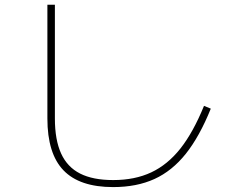

<svg xmlns="http://www.w3.org/2000/svg" viewBox="-20 -758 978 801"><path d="M177.7 -263.7V-738.3H209V-263.7Q209 -174.3 234.9 -117.7Q260.7 -61 314.2 -33.9Q367.7 -6.8 452.1 -6.8Q542.5 -6.8 610.8 -38.8Q679.2 -70.8 732.7 -138.4Q786.1 -206.1 831.1 -316.4L859.4 -304.7Q812.5 -188.5 755.4 -116.7Q698.2 -44.9 624.3 -11.2Q550.3 22.5 452.1 22.5Q312 22.5 244.9 -47.4Q177.7 -117.2 177.7 -263.7Z"/></svg>

Font: Pretendard Thin
Style: Regular
Weight: 100
Designer: Base glyphs from Inter by Rasmus Andersson; Hangeul glyphs from Noto Sans CJK(Source Han Sans) by Jang Soo-young and Kan
Foundry: Kil Hyung-jin
Version: Version 1.309